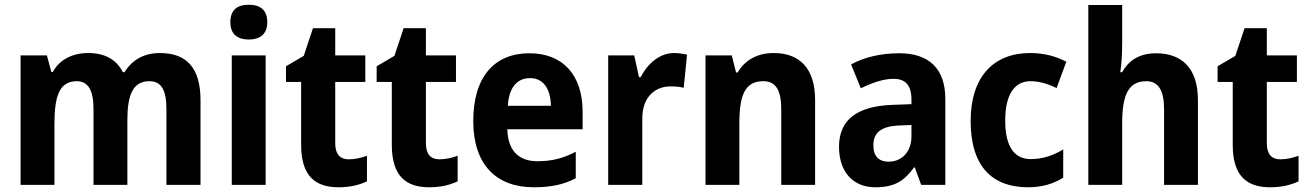

<svg xmlns="http://www.w3.org/2000/svg" viewBox="-20 -781 5528 811"><path d="M655 -557C590 -557 538 -529 506 -476H499C474 -526 427 -557 353 -557C283 -557 230 -527 203 -477H197L178 -547H67V0H210V-258C210 -375 231 -438 304 -438C352 -438 375 -401 375 -320V0H518V-274C518 -381 542 -438 611 -438C660 -438 683 -403 683 -320V0H827V-357C827 -495 768 -557 655 -557Z M1031 -761C984 -761 953 -741 953 -687C953 -635 985 -614 1031 -614C1076 -614 1109 -635 1109 -687C1109 -741 1077 -761 1031 -761ZM1102 -547H959V0H1102Z M1453 -108C1416 -108 1396 -130 1396 -176V-435H1523V-547H1396V-662H1302L1263 -545L1188 -501V-435H1252V-169C1252 -36 1313 10 1410 10C1460 10 1498 0 1530 -15V-123C1505 -114 1479 -108 1453 -108Z M1836 -108C1799 -108 1779 -130 1779 -176V-435H1906V-547H1779V-662H1685L1646 -545L1571 -501V-435H1635V-169C1635 -36 1696 10 1793 10C1843 10 1881 0 1913 -15V-123C1888 -114 1862 -108 1836 -108Z M2216 -556C2070 -556 1979 -458 1979 -270C1979 -86 2076 10 2234 10C2310 10 2362 -2 2412 -28V-140C2358 -112 2311 -100 2250 -100C2168 -100 2125 -148 2123 -235H2441V-308C2441 -465 2357 -556 2216 -556ZM2219 -451C2277 -451 2306 -403 2307 -334H2125C2130 -413 2165 -451 2219 -451Z M2827 -557C2765 -557 2714 -510 2686 -455H2679L2659 -547H2549V0H2693V-278C2692 -374 2750 -416 2811 -416C2836 -416 2854 -414 2868 -410L2882 -550C2866 -554 2845 -557 2827 -557Z M3248 -557C3180 -557 3127 -528 3096 -475H3089L3071 -547H2960V0H3103V-259C3103 -380 3127 -438 3204 -438C3258 -438 3280 -398 3280 -320V0H3423V-358C3423 -493 3357 -557 3248 -557Z M3779 -556C3699 -556 3630 -539 3575 -509L3616 -408C3665 -432 3712 -448 3754 -448C3803 -448 3830 -423 3830 -360V-341L3747 -338C3600 -332 3524 -275 3524 -161C3524 -55 3583 10 3677 10C3758 10 3799 -16 3841 -74H3844L3871 0H3973V-363C3973 -491 3904 -556 3779 -556ZM3780 -251 3830 -253V-206C3830 -138 3788 -98 3733 -98C3694 -98 3669 -120 3669 -167C3669 -219 3699 -248 3780 -251Z M4322 10C4383 10 4431 -5 4471 -31V-150C4429 -124 4383 -109 4334 -109C4265 -109 4226 -161 4226 -271C4226 -382 4265 -438 4333 -438C4370 -438 4406 -427 4443 -409L4484 -520C4442 -543 4390 -557 4331 -557C4178 -557 4080 -458 4080 -270C4080 -77 4172 10 4322 10Z M4720 -601V-760H4577V0H4720V-259C4720 -376 4744 -438 4822 -438C4873 -438 4897 -399 4897 -320V0H5040V-358C5040 -493 4972 -556 4863 -556C4800 -556 4750 -531 4720 -476H4712C4717 -506 4720 -549 4720 -601Z M5388 -108C5351 -108 5331 -130 5331 -176V-435H5458V-547H5331V-662H5237L5198 -545L5123 -501V-435H5187V-169C5187 -36 5248 10 5345 10C5395 10 5433 0 5465 -15V-123C5440 -114 5414 -108 5388 -108Z"/></svg>

Font: Noto Sans Myanmar UI SemiCondensed
Style: Bold
Weight: 700
Width: 4
Designer: Monotype Design Team
Foundry: Monotype Imaging Inc.
Version: Version 2.103